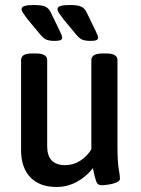

<svg xmlns="http://www.w3.org/2000/svg" viewBox="-20 -738 560 765"><path d="M205 7Q138 7 101 -31.5Q64 -70 64 -140V-499Q64 -511 74 -518Q84 -525 109 -525H123Q147 -525 157.5 -518Q168 -511 168 -499V-155Q168 -80 240 -80Q272 -80 299.5 -97.5Q327 -115 344 -143V-499Q344 -511 354.5 -518Q365 -525 389 -525H403Q427 -525 437.5 -518Q448 -511 448 -499V-157Q448 -94 453 -65.5Q458 -37 458 -26Q458 -17 444 -11Q430 -5 412 -2.5Q394 0 384 0Q369 0 363.5 -14.5Q358 -29 350 -68Q325 -35 287 -14Q249 7 205 7ZM343 -575Q321 -575 309 -579.5Q297 -584 283 -601L233 -661Q221 -677 215 -686Q209 -695 209 -702Q209 -718 256 -718Q291 -718 304 -711.5Q317 -705 324 -691L360 -617Q364 -608 367.5 -600.5Q371 -593 371 -588Q371 -575 343 -575ZM200 -575Q178 -575 166 -579.5Q154 -584 140 -601L90 -661Q78 -677 72 -686Q66 -695 66 -702Q66 -718 113 -718Q148 -718 161 -711.5Q174 -705 181 -691L217 -617Q221 -608 224.5 -600.5Q228 -593 228 -588Q228 -575 200 -575Z"/></svg>

Font: Asap Semi Condensed Medium
Style: Regular
Weight: 500
Width: 4
Designer: Pablo Cosgaya
Foundry: Omnibus-Type
Version: Version 3.001; ttfautohint (v1.8.4.7-5d5b)